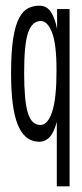

<svg xmlns="http://www.w3.org/2000/svg" viewBox="-20 -489 290 676"><path d="M180 167V-60Q170 -22 154 -5.5Q138 11 115 10Q66 8 42.5 -50Q19 -108 19 -230Q19 -307 26.5 -354Q34 -401 47.5 -426Q61 -451 79 -460Q97 -469 118 -469Q145 -469 159.5 -446.5Q174 -424 181 -387V-457H225V167ZM122 -49Q148 -49 163.5 -95Q179 -141 179 -241Q179 -335 163 -375Q147 -415 124 -415Q93 -415 79 -374.5Q65 -334 65 -233Q65 -135 78 -92Q91 -49 122 -49Z"/></svg>

Font: Inconsolata UltraCondensed
Style: Regular
Weight: 400
Width: 1
Monospace: yes
Designer: Raph Levien, Cyreal, Brenton Simpson
Foundry: Raph Levien, Cyreal, Google
Version: Version 3.001; ttfautohint (v1.8.2.53-6de2)